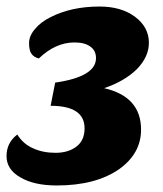

<svg xmlns="http://www.w3.org/2000/svg" viewBox="-23 -547 498 588"><path d="M409 -150Q409 -77 342 -29Q270 21 151 21Q81 21 39 -4Q-3 -28 -3 -69Q-3 -110 30 -135Q48 -106 78 -93Q108 -79 147 -79Q186 -79 211 -98Q236 -117 236 -154Q236 -223 132 -223L146 -294Q271 -312 271 -369Q271 -392 254 -404Q237 -417 205 -417Q147 -417 96 -368Q80 -372 73 -383Q66 -393 66 -415Q66 -437 84 -458Q101 -479 131 -494Q195 -527 282 -527Q348 -527 390 -496Q433 -464 433 -416Q433 -373 396 -335Q358 -298 296 -277Q409 -251 409 -150Z"/></svg>

Font: Sansita One
Style: Regular
Weight: 400
Designer: Pablo Cosgaya
Foundry: Omnibus-Type
Version: Version 1.001